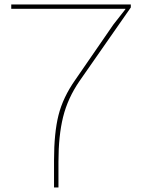

<svg xmlns="http://www.w3.org/2000/svg" viewBox="-20 -830 629 850"><path d="M29.8 -810.1H559.1V-796.9L332 -471.2Q279.8 -395 259.3 -312Q238.8 -229 238.8 -113.8V0H219.2V-120.1Q219.2 -241.2 239 -320.1Q258.8 -398.9 313 -476.1L481.9 -721.2L535.2 -789.1V-791H29.8Z"/></svg>

Font: Sinkin Sans 100 Thin
Style: Regular
Weight: 100
Designer: Keith Bates
Foundry: K-Type
Version: Sinkin Sans (version 1.0)  by Keith Bates   •   © 2014   www